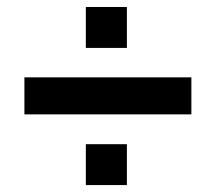

<svg xmlns="http://www.w3.org/2000/svg" viewBox="-20 -638 626 557"><path d="M535.2 -306.2V-413.6H50.8V-306.2ZM348.1 -101.1V-219.7H229V-101.1ZM348.1 -499V-617.7H229V-499Z"/></svg>

Font: Winston ExtraBold
Style: Regular
Weight: 800
Designer: Vernon Adams, Kim Jin-seong, David Berlow, Cristiano Sobral
Foundry: The Winston Project Authors
Version: Version 3.004